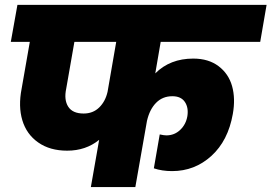

<svg xmlns="http://www.w3.org/2000/svg" viewBox="-20 -760 1103 780"><path d="M319.8 -298.8Q357.9 -298.8 383.1 -323.5Q408.2 -348.1 417 -387.2L452.1 -589.8H282.2L249 -399.9Q239.3 -354.5 257.1 -326.7Q274.9 -298.8 319.8 -298.8ZM23.9 -589.8 50.8 -740.2H1063L1037.1 -589.8H632.8L610.8 -461.9Q670.9 -522 765.1 -522Q827.1 -522 867.9 -491.2Q908.7 -460.4 922.9 -409.9Q937 -359.4 925.8 -296.9Q906.7 -188.5 838.9 -126.7Q771 -64.9 679.2 -64.9Q638.2 -64.9 605 -76.2L628.9 -213.9Q646.5 -210 655.8 -210Q688.5 -210 711.9 -232.2Q735.4 -254.4 741.2 -288.1Q746.6 -322.8 731 -345.9Q715.3 -369.1 680.2 -369.1Q640.6 -369.1 614.3 -342.5Q587.9 -315.9 577.1 -269L529.8 0H349.1L382.8 -191.9Q328.6 -147.9 252.9 -147.9Q182.6 -147.9 135.3 -181.2Q87.9 -214.4 70.8 -271.2Q53.7 -328.1 67.9 -399.9L101.1 -589.8Z"/></svg>

Font: Poppins ExtraBold
Style: Italic
Weight: 800
Italic angle: -10°
Designer: Ninad Kale (Devanagari), Jonny Pinhorn (Latin)
Foundry: Indian Type Foundry
Version: Version 3.200;PS 1.000;hotconv 16.6.54;makeotf.lib2.5.65590